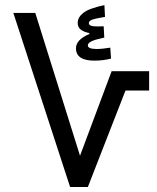

<svg xmlns="http://www.w3.org/2000/svg" viewBox="-20 -745 626 765"><path d="M259.3 0 33.2 -693.4H120.6L298.8 -124.5L424.8 -461.4H574.2V-384.3H480L330.1 0ZM356 -503.4Q282.7 -503.4 282.7 -552.7Q282.7 -586.9 335.9 -609.4V-613.3Q314.9 -617.2 302.2 -626.7Q289.6 -636.2 289.6 -653.8Q289.6 -676.3 312.5 -694.1Q335.4 -711.9 396 -724.6L398.4 -677.7Q359.9 -671.4 346.9 -666.5Q334 -661.6 334 -652.8Q334 -644 346.7 -641.4Q359.4 -638.7 393.1 -640.1L395.5 -595.2Q358.4 -587.4 344.2 -580.3Q330.1 -573.2 330.1 -564Q330.1 -549.8 365.2 -549.8Q379.4 -549.8 392.6 -551.5Q405.8 -553.2 419.4 -555.2L422.4 -511.7Q392.1 -503.4 356 -503.4Z"/></svg>

Font: Cascadia Code PL SemiLight
Style: Regular
Weight: 350
Monospace: yes
Designer: Aaron Bell
Foundry: Saja Typeworks
Version: Version 2404.023; ttfautohint (v1.8.4)